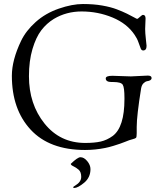

<svg xmlns="http://www.w3.org/2000/svg" viewBox="-20 -736 813 955"><path d="M332 79Q366 46 380 46Q398 46 414 65.5Q430 85 430 105Q430 147 398.5 173Q367 199 349 199Q344 199 344 195Q344 193 354 187Q384 169 384 144Q384 119 371 108Q358 97 345 91Q332 85 332 79ZM631 -356 715 -360Q734 -360 734 -348Q734 -335 711 -332Q702 -330 693.5 -321.5Q685 -313 682 -297Q660 -160 660 -105V-74Q660 -54 656.5 -50.5Q653 -47 641 -44Q629 -41 622.5 -38.5Q616 -36 602 -30.5Q588 -25 576.5 -21Q565 -17 544 -10.5Q523 -4 503 0Q453 10 403 10Q226 10 132.5 -91Q39 -192 39 -359Q39 -437 85 -533Q109 -583 157.5 -626.5Q206 -670 272.5 -693Q339 -716 392.5 -716Q446 -716 488.5 -708.5Q531 -701 560 -690Q589 -679 611.5 -668Q634 -657 647 -649.5Q660 -642 662.5 -642Q665 -642 676 -652Q687 -662 691 -662Q704 -662 704 -644L702 -592Q702 -572 705.5 -542Q709 -512 709 -508Q709 -485 692 -485Q684 -485 680 -494.5Q676 -504 669 -524.5Q662 -545 650 -562Q612 -619 539.5 -649Q467 -679 386 -679Q310 -679 248 -642Q212 -620 185.5 -585.5Q159 -551 141.5 -492Q124 -433 124 -357Q124 -218 201.5 -121.5Q279 -25 404 -25Q450 -25 481 -32Q512 -39 541 -60Q599 -104 599 -243V-249Q599 -301 590.5 -314.5Q582 -328 544 -328H535Q506 -328 506 -346Q506 -359 539 -359Z"/></svg>

Font: Sorts Mill Goudy
Style: Italic
Weight: 400
Italic angle: -7.40001°
Version: Version 003.101